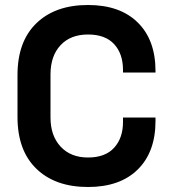

<svg xmlns="http://www.w3.org/2000/svg" viewBox="-20 -734 684 768"><path d="M332 14Q201 14 125.5 -59Q50 -132 50 -266V-434Q50 -568 125.5 -641Q201 -714 332 -714Q460 -714 531 -644Q602 -574 602 -450V-444H472V-454Q472 -519 436.5 -557.5Q401 -596 332 -596Q262 -596 222 -553Q182 -510 182 -436V-264Q182 -191 222.5 -147.5Q263 -104 332 -104Q401 -104 436.5 -143Q472 -182 472 -246V-264H602V-250Q602 -126 531 -56Q460 14 332 14Z"/></svg>

Font: Rootstock Sans Headline
Style: Bold
Weight: 700
Designer: Florian Karsten
Foundry: Florian Karsten
Version: Version 2.000;FEAKit 1.0